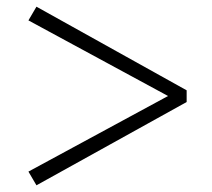

<svg xmlns="http://www.w3.org/2000/svg" viewBox="-20 -650 633 574"><path d="M538 -380V-345L89 -96L65 -137L499 -372V-354L65 -589L89 -630Z"/></svg>

Font: Noto Serif KR SemiBold
Style: Regular
Weight: 600
Designer: Ryoko NISHIZUKA 西塚涼子 (kana & ideographs); Frank Grießhammer (Latin, Greek & Cyrillic); Wenlong ZHANG 张文龙 (bopomofo); San
Foundry: Adobe
Version: Version 2.003-H1;hotconv 1.1.1;makeotfexe 2.6.0